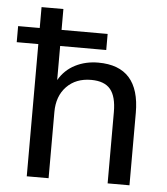

<svg xmlns="http://www.w3.org/2000/svg" viewBox="-68 -751 692 797"><g transform="rotate(5 277.5 -352.5)"><path d="M73 0V-551H-17V-618H73V-705H164V-618H356V-551H164V-409Q189 -452 232 -474Q275 -496 328 -496Q501 -496 501 -302V0H410V-297Q410 -362 385 -392Q360 -422 305 -422Q241 -422 202.5 -382Q164 -342 164 -276V0Z"/></g></svg>

Font: Nunito Sans Medium
Style: Regular
Weight: 500
Designer: Vernon Adams
Foundry: Vernon Adams
Version: Version 3.101; ttfautohint (v1.8.4.7-5d5b);gftools[0.9.27]